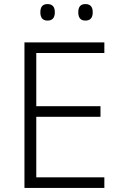

<svg xmlns="http://www.w3.org/2000/svg" viewBox="-20 -922 593 942"><path d="M492 0H100V-714H492V-662H158V-401H473V-349H158V-52H492ZM178 -862Q178 -902 213 -902Q249 -902 249 -862Q249 -821 213 -821Q178 -821 178 -862ZM364 -862Q364 -902 399 -902Q435 -902 435 -862Q435 -821 399 -821Q364 -821 364 -862Z"/></svg>

Font: Noto Sans Myanmar Light
Style: Regular
Weight: 300
Designer: Monotype Design Team
Foundry: Monotype Imaging Inc.
Version: Version 2.107; ttfautohint (v1.8.4.7-5d5b)